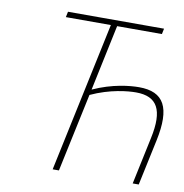

<svg xmlns="http://www.w3.org/2000/svg" viewBox="-77 -743 780 815"><g transform="rotate(10 313.5 -335.0)"><path d="M565 -670H151L146 -646H340L203 0H230L302 -338C384 -376 460 -383 495 -383C587 -383 618 -328 591 -203L548 0H574L616 -197C647 -343 612 -407 504 -407C466 -407 390 -400 307 -362L367 -646H560Z"/></g></svg>

Font: LT Wave Mono Thin
Style: Italic
Weight: 100
Designer: Daniel Lyons
Version: Version 2.5 (Glyphs App)